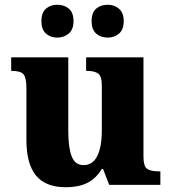

<svg xmlns="http://www.w3.org/2000/svg" viewBox="-20 -777 720 807"><path d="M91 -189V-407Q91 -450 79 -464.5Q67 -479 30 -479H27V-536H267V-226Q267 -156 281.5 -119.5Q296 -83 331 -83Q370 -83 389 -121.5Q408 -160 408 -231V-418Q408 -456 393 -467.5Q378 -479 346 -479H342V-536H583V-119Q583 -79 597.5 -68Q612 -57 644 -57H654V0H439L413 -67H408Q383 -26 346.5 -8Q310 10 257 10Q172 10 131.5 -39Q91 -88 91 -189ZM154 -688Q154 -724 173 -740.5Q192 -757 221 -757Q250 -757 269.5 -740.5Q289 -724 289 -688Q289 -653 269 -636Q249 -619 221 -619Q192 -619 173 -636Q154 -653 154 -688ZM365 -688Q365 -724 384 -740.5Q403 -757 433 -757Q461 -757 480.5 -740Q500 -723 500 -688Q500 -653 480.5 -636Q461 -619 433 -619Q403 -619 384 -636Q365 -653 365 -688Z"/></svg>

Font: Noto Serif ExtraBold
Style: Regular
Weight: 800
Designer: Monotype Design Team
Foundry: Monotype Imaging Inc.
Version: Version 1.001